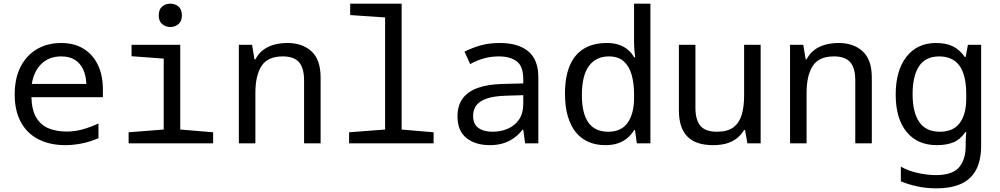

<svg xmlns="http://www.w3.org/2000/svg" viewBox="-20 -780 5440 1045"><path d="M337 10Q251 10 189 -22Q127 -54 93.5 -115.5Q60 -177 60 -266Q60 -354 92 -416.5Q124 -479 181 -512.5Q238 -546 314 -546Q384 -546 434.5 -515Q485 -484 512.5 -427.5Q540 -371 540 -292V-251H151Q153 -181 177.5 -140Q202 -99 244.5 -81.5Q287 -64 343 -64Q387 -64 430 -76Q473 -88 516 -108V-28Q470 -8 424 1Q378 10 337 10ZM450 -323Q448 -370 432 -403.5Q416 -437 386.5 -455Q357 -473 314 -473Q247 -473 205.5 -432.5Q164 -392 153 -323Z M680 0V-60L871 -75V-461L696 -474V-536H961V-75L1140 -60V0ZM907 -633Q881 -633 862.5 -649Q844 -665 844 -696Q844 -729 862.5 -744.5Q881 -760 907 -760Q933 -760 951.5 -744.5Q970 -729 970 -696Q970 -665 951.5 -649Q933 -633 907 -633Z M1280 0V-536H1352L1365 -457H1370Q1386 -488 1411.5 -507.5Q1437 -527 1471 -536.5Q1505 -546 1545 -546Q1626 -546 1675.5 -500.5Q1725 -455 1725 -358V0H1635V-342Q1635 -410 1607.5 -441.5Q1580 -473 1519 -473Q1437 -473 1403.5 -421Q1370 -369 1370 -275V0Z M1880 0V-60L2076 -75V-685L1886 -698V-760H2166V-75L2340 -60V0Z M2646 10Q2567 10 2518.5 -29Q2470 -68 2470 -147Q2470 -205 2498 -243.5Q2526 -282 2580.5 -301.5Q2635 -321 2713 -323L2828 -326V-348Q2828 -420 2792 -446.5Q2756 -473 2695 -473Q2652 -473 2613 -462Q2574 -451 2539 -431L2508 -499Q2546 -518 2592.5 -532Q2639 -546 2700 -546Q2801 -546 2855.5 -500.5Q2910 -455 2910 -359V0H2838L2828 -74H2824Q2802 -46 2775.5 -27.5Q2749 -9 2717 0.5Q2685 10 2646 10ZM2661 -63Q2706 -63 2744 -79.5Q2782 -96 2805 -129.5Q2828 -163 2828 -214V-262L2732 -259Q2668 -257 2629 -243.5Q2590 -230 2572.5 -206.5Q2555 -183 2555 -150Q2555 -104 2584 -83.5Q2613 -63 2661 -63Z M3274 10Q3225 10 3184.5 -7Q3144 -24 3115 -59Q3086 -94 3070.5 -147Q3055 -200 3055 -271Q3055 -360 3080.5 -421.5Q3106 -483 3157 -514.5Q3208 -546 3284 -546Q3321 -546 3349.5 -536Q3378 -526 3398.5 -508.5Q3419 -491 3431 -468H3437Q3436 -478 3434.5 -491.5Q3433 -505 3432 -519.5Q3431 -534 3431 -547V-760H3520V0H3446L3436 -72H3432Q3417 -48 3395.5 -29.5Q3374 -11 3344.5 -0.5Q3315 10 3274 10ZM3291 -63Q3362 -63 3396.5 -112.5Q3431 -162 3431 -247V-267Q3431 -326 3418 -372.5Q3405 -419 3375 -446Q3345 -473 3294 -473Q3224 -473 3185.5 -421Q3147 -369 3147 -262Q3147 -163 3182.5 -113Q3218 -63 3291 -63Z M3861 10Q3766 10 3720.5 -37.5Q3675 -85 3675 -179V-536H3765V-193Q3765 -129 3791.5 -96Q3818 -63 3883 -63Q3939 -63 3971 -86.5Q4003 -110 4016.5 -154Q4030 -198 4030 -260V-536H4120V0H4048L4035 -72H4030Q4011 -42 3986 -24Q3961 -6 3930 2Q3899 10 3861 10Z M4280 0V-536H4352L4365 -457H4370Q4386 -488 4411.5 -507.5Q4437 -527 4471 -536.5Q4505 -546 4545 -546Q4626 -546 4675.5 -500.5Q4725 -455 4725 -358V0H4635V-342Q4635 -410 4607.5 -441.5Q4580 -473 4519 -473Q4437 -473 4403.5 -421Q4370 -369 4370 -275V0Z M5076 245Q5021 245 4972.5 234.5Q4924 224 4883 207V127Q4923 150 4975.5 161.5Q5028 173 5073 173Q5164 173 5200 130.5Q5236 88 5236 14V-5Q5236 -17 5236.5 -28Q5237 -39 5239 -62H5235Q5207 -21 5169.5 -5.5Q5132 10 5079 10Q4973 10 4914 -62.5Q4855 -135 4855 -265Q4855 -396 4913.5 -471Q4972 -546 5074 -546Q5128 -546 5165 -528.5Q5202 -511 5231 -470H5236L5248 -536H5320V14Q5320 90 5294 141.5Q5268 193 5214 219Q5160 245 5076 245ZM5096 -63Q5129 -63 5155.5 -73.5Q5182 -84 5200.5 -106.5Q5219 -129 5229 -163.5Q5239 -198 5239 -246V-267Q5239 -340 5221.5 -385.5Q5204 -431 5171 -452Q5138 -473 5093 -473Q5017 -473 4982 -419.5Q4947 -366 4947 -268Q4947 -168 4983.5 -115.5Q5020 -63 5096 -63Z"/></svg>

Font: Noto Sans Mono
Style: Regular
Weight: 400
Designer: Monotype Design Team
Foundry: Monotype Imaging Inc.
Version: Version 2.014